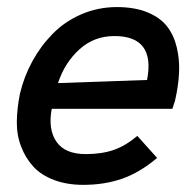

<svg xmlns="http://www.w3.org/2000/svg" viewBox="-20 -514 552 540"><path d="M214.4 5.9Q168 5.9 131.8 -7.8Q95.7 -21.5 74 -45.2Q52.2 -68.8 39.6 -101.3Q26.9 -133.8 27.3 -171.4Q27.8 -209 36.1 -250.5Q47.4 -298.3 70.8 -341.3Q94.2 -384.3 128.2 -418.9Q162.1 -453.6 209 -473.9Q255.9 -494.1 308.6 -494.1Q358.4 -494.1 394.3 -479.5Q430.2 -464.8 449.5 -440.2Q468.8 -415.5 477.1 -381.1Q485.4 -346.7 483.6 -309.8Q481.9 -272.9 472.2 -230.5L464.8 -208H125.5Q114.7 -150.4 138.7 -115.5Q162.6 -80.6 221.2 -80.6Q266.1 -80.6 299.8 -92.3Q333.5 -104 366.2 -131.8L421.9 -69.8Q372.6 -28.3 323 -11.2Q273.4 5.9 214.4 5.9ZM143.1 -280.3 393.6 -289.1Q417.5 -412.6 301.8 -412.6Q244.6 -412.6 203.4 -375.2Q162.1 -337.9 143.1 -280.3Z"/></svg>

Font: HK Grotesk Medium Italic
Style: Regular
Weight: 500
Italic angle: -13°
Designer: Alfredo Marco Pradil and Stefan Peev
Foundry: Hanken Design Co.
Version: Version 1.000;PS 001.000;hotconv 1.0.88;makeotf.lib2.5.64775